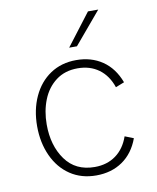

<svg xmlns="http://www.w3.org/2000/svg" viewBox="-80 -759 675 828"><g transform="rotate(-10 257.0 -345.5)"><path d="M60 -247Q60 -319 86.5 -376.5Q113 -434 161.5 -466.5Q210 -499 275 -499Q341 -499 389.5 -466Q438 -433 462 -369L424 -354Q406 -407 367.5 -435Q329 -463 275 -463Q219 -463 180 -433.5Q141 -404 121.5 -355Q102 -306 102 -247Q102 -155 146.5 -93Q191 -31 275 -31Q329 -31 367.5 -59Q406 -87 424 -139L462 -124Q439 -61 390.5 -27.5Q342 6 275 6Q210 6 161.5 -26.5Q113 -59 86.5 -117Q60 -175 60 -247ZM362 -697H407L289 -557H255Z"/></g></svg>

Font: Hanken Grotesk ExtraLight
Style: Regular
Weight: 200
Designer: Alfredo Marco Pradil
Foundry: Hanken Design Co.
Version: Version 3.014